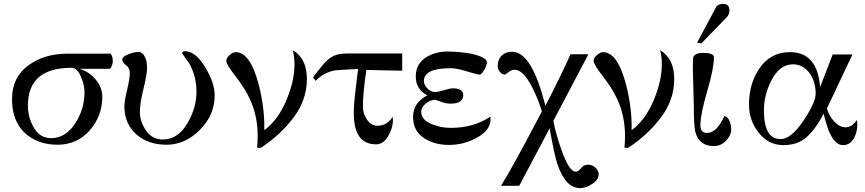

<svg xmlns="http://www.w3.org/2000/svg" viewBox="-20 -738 4466 991"><path d="M551 -461Q562 -447 562 -423.5Q562 -400 548 -383H389Q439 -369 473.5 -328Q508 -287 508 -238Q508 -139 443 -65Q378 9 276 9Q174 9 107 -53Q42 -115 42 -226.5Q42 -338 125 -399.5Q208 -461 326 -461ZM416 -261Q416 -300 400 -336Q381 -388 349 -388Q124 -388 124 -193Q124 -132 155 -78.5Q186 -25 244 -25Q321 -25 372 -107Q416 -178 416 -261Z M1088 -245Q1088 -144 1011.5 -67.5Q935 9 840 9Q745 9 684 -44Q622 -100 622 -188Q622 -216 636 -274Q650 -332 650 -360Q650 -388 630.5 -401.5Q611 -415 611 -432Q611 -445 642 -457.5Q673 -470 694.5 -470Q716 -470 729 -442Q739 -422 739 -387.5Q739 -353 720.5 -279.5Q702 -206 702 -158.5Q702 -111 733.5 -64.5Q765 -18 821 -18Q901 -18 951 -108Q994 -184 994 -264.5Q994 -345 957 -410Q931 -446 919 -464Q925 -474 933 -474Q991 -474 1042 -386Q1088 -309 1088 -245Z M1491 -479Q1564 -437 1564 -329.5Q1564 -222 1494.5 -130.5Q1425 -39 1326 25H1307Q1310 -5 1310 -36Q1310 -143 1268 -230Q1244 -282 1196 -344Q1148 -406 1148 -423Q1148 -440 1166 -454.5Q1184 -469 1196 -469Q1272 -469 1316 -299Q1347 -176 1344 -66Q1413 -116 1456.5 -217Q1500 -318 1500 -408Q1500 -446 1491 -479Z M2056 -462V-373L1871 -377Q1853 -257 1853 -186Q1853 -153 1874 -121Q1895 -89 1929 -89Q1977 -89 2007 -135Q2008 -130 2008 -116Q2008 -78 1983.5 -35.5Q1959 7 1921 7Q1806 7 1806 -154Q1806 -198 1812 -246.5Q1818 -295 1821 -322Q1824 -349 1826 -363Q1828 -377 1828 -382Q1724 -377 1710 -375Q1653 -365 1609 -321L1596 -337Q1598 -346 1649 -406Q1676 -438 1703 -450Q1730 -462 1775 -462Z M2511 -136Q2521 -69 2437 -25Q2372 10 2298 10Q2224 10 2172 -23Q2112 -60 2112 -134Q2112 -208 2186 -246Q2126 -276 2126 -343.5Q2126 -411 2184 -445Q2231 -472 2289 -472Q2347 -472 2411 -461Q2493 -443 2493 -416Q2493 -402 2479.5 -377.5Q2466 -353 2454.5 -353Q2443 -353 2390 -369.5Q2337 -386 2306 -386Q2168 -386 2168 -320Q2168 -299 2186.5 -281Q2205 -263 2223 -263Q2241 -263 2271 -272.5Q2301 -282 2318 -282Q2371 -282 2371 -247Q2371 -203 2305 -203Q2285 -203 2267 -209L2227 -223Q2201 -223 2177.5 -203.5Q2154 -184 2154 -161Q2154 -118 2212 -96Q2256 -78 2306 -78Q2425 -78 2511 -136Z M3070 161Q3070 190 3037 211Q3006 233 2974 233Q2899 233 2857 109Q2841 61 2817 -76L2660 221H2566Q2629 120 2777 -163Q2757 -229 2725 -291Q2680 -378 2636 -378Q2620 -378 2604.5 -365.5Q2589 -353 2586 -353Q2571 -353 2560 -367Q2549 -381 2549 -397Q2549 -431 2569.5 -451Q2590 -471 2624 -471Q2725 -471 2795 -192Q2876 -349 2925 -458H3017L2836 -114Q2851 -40 2877 33Q2917 148 2951 148Q2965 148 2979 130Q2993 112 3015 112Q3037 112 3053.5 127.5Q3070 143 3070 161Z M3387 -479Q3460 -437 3460 -329.5Q3460 -222 3390.5 -130.5Q3321 -39 3222 25H3203Q3206 -5 3206 -36Q3206 -143 3164 -230Q3140 -282 3092 -344Q3044 -406 3044 -423Q3044 -440 3062 -454.5Q3080 -469 3092 -469Q3168 -469 3212 -299Q3243 -176 3240 -66Q3309 -116 3352.5 -217Q3396 -318 3396 -408Q3396 -446 3387 -479Z M3745 -685Q3745 -663 3732 -650L3600 -514L3578 -518L3675 -699Q3685 -718 3712 -718Q3745 -718 3745 -685ZM3561 -194 3556 -389Q3556 -434 3559 -445Q3570 -465 3608 -465Q3665 -465 3665 -442Q3665 -386 3630 -266.5Q3595 -147 3595 -91Q3595 -52 3630 -52Q3679 -52 3719 -139Q3735 -136 3744.5 -115.5Q3754 -95 3754 -67.5Q3754 -40 3727.5 -12Q3701 16 3665 16Q3588 16 3569 -57Q3561 -91 3561 -194Z M4405 -95Q4405 -57 4388 -26Q4369 11 4330.5 11Q4292 11 4263 -51Q4251 -74 4231 -151Q4192 -75 4145.5 -32Q4099 11 4023 11Q3947 11 3896.5 -52.5Q3846 -116 3846 -198Q3846 -304 3897 -381Q3955 -469 4057 -469Q4199 -469 4213 -289L4278 -457H4380L4248 -178Q4259 -140 4286 -110.5Q4313 -81 4345 -81Q4377 -81 4403 -119Q4405 -105 4405 -95ZM4190 -254Q4190 -313 4162 -356Q4127 -406 4073 -406Q4002 -406 3959 -318Q3923 -246 3923 -168Q3923 -20 4009 -20Q4063 -20 4126.5 -114.5Q4190 -209 4190 -254Z"/></svg>

Font: GFS Didot
Style: Regular
Weight: 400
Designer: Takis Katsoulidis and George D. Matthiopoulos
Foundry: Takis Katsoulidis and George D. Matthiopoulos
Version: Version 1.0